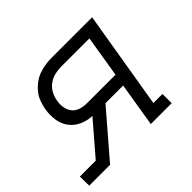

<svg xmlns="http://www.w3.org/2000/svg" viewBox="-130 -687 853 853"><g transform="rotate(-45 296.5 -260.0)"><path d="M-6 0 -7 -58H93L223 -209Q191 -210 163 -223Q135 -236 117.5 -259.5Q100 -283 95.5 -314Q91 -345 96 -377Q100 -398 107 -418Q114 -438 127.5 -455Q141 -472 158.5 -485.5Q176 -499 196.5 -506.5Q217 -514 237.5 -517Q258 -520 278 -520H532L455 -58H512V0H381L415 -208H304L125 0ZM246 -266H425L457 -462H278Q258 -462 238 -457Q218 -452 200.5 -439Q183 -426 173 -407Q163 -388 160 -368Q156 -348 159.5 -327.5Q163 -307 175 -292.5Q187 -278 206 -272Q225 -266 246 -266Z"/></g></svg>

Font: Iosevka HT Light Extended
Style: Italic
Weight: 300
Width: 7
Italic angle: -9°
Monospace: yes
Designer: Belleve Invis
Foundry: Belleve Invis
Version: Version 32.3.0; ttfautohint (v1.8.4)